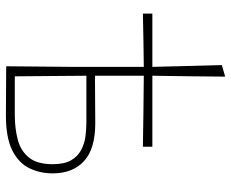

<svg xmlns="http://www.w3.org/2000/svg" viewBox="-86 -694 781 649"><g transform="rotate(90 304.5 -369.5)"><path d="M204 0Q204.5 -56.5 205 -108.5Q205.5 -160.5 206 -221V-465H201.5Q159 -464.5 114.2 -463.8Q69.5 -463 26 -462V-494H206Q204.5 -558 203 -616.5Q201.5 -675 200 -729L239 -740Q238.5 -678 237.8 -618Q237 -558 236 -494H476V-462Q418.5 -463 359.5 -463.8Q300.5 -464.5 244.5 -465H236V-300Q269.5 -300 314.5 -300.5Q359.5 -301 397 -301Q483.5 -301 524.8 -262.8Q566 -224.5 566 -157.5Q566 -114 548.5 -78Q531 -42 488.2 -20.5Q445.5 1 370 1Q324 1 278.2 0.5Q232.5 0 204 0ZM238 -29H367.5Q414 -29 452 -39Q490 -49 512.5 -76.8Q535 -104.5 535 -157.5Q535 -196.5 521.8 -219.2Q508.5 -242 487.2 -253.2Q466 -264.5 441.5 -267.8Q417 -271 395 -271H236Q236.5 -212 237 -147.2Q237.5 -82.5 238 -29Z"/></g></svg>

Font: Commissioner Loud Thin
Style: Regular
Weight: 100
Designer: Kostas Bartsokas
Foundry: Kostas Bartsokas
Version: Version 1.000; ttfautohint (v1.8.3)